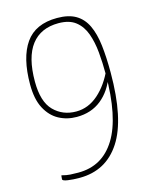

<svg xmlns="http://www.w3.org/2000/svg" viewBox="-109 -681 668 854"><g transform="rotate(-15 225.0 -253.5)"><path d="M151 103Q121 103 97 99.5Q73 96 73 89Q73 82 74 76.5Q75 71 75 71Q97 77 114.5 78Q132 79 151 79Q207 79 249.5 55Q292 31 322 -17.5Q352 -66 367 -140Q382 -214 382 -313Q382 -365 377.5 -413.5Q373 -462 359 -501Q345 -540 316 -563Q287 -586 237 -586Q155 -586 112 -530Q69 -474 69 -362Q69 -269 110 -227.5Q151 -186 213 -186Q269 -186 315 -226.5Q361 -267 391 -335V-301Q369 -237 322.5 -199.5Q276 -162 209 -162Q164 -162 127 -182Q90 -202 67.5 -244.5Q45 -287 45 -355Q45 -478 91 -544Q137 -610 237 -610Q290 -610 323 -590.5Q356 -571 374 -533Q392 -495 398.5 -440Q405 -385 405 -314Q405 -100 339 1.5Q273 103 151 103Z"/></g></svg>

Font: Yanone Kaffeesatz ExtraLight
Style: Regular
Weight: 200
Designer: Yanone (Cyrillic: Daniel Pouzeot, Huerta Tipografica, and Cyreal)
Foundry: Yanone
Version: Version 2.003